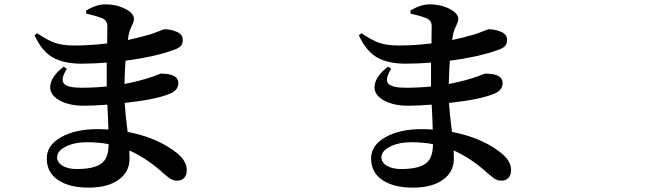

<svg xmlns="http://www.w3.org/2000/svg" viewBox="-20 -816 3040 888"><path d="M482.4 -148.4V-149.4Q435.5 -158.2 382.8 -158.2Q323.2 -158.2 283.7 -137.7Q244.1 -117.2 244.1 -88.9Q244.1 -64.5 269.5 -49.3Q294.9 -34.2 335 -34.2Q412.1 -34.2 447.3 -58.6Q482.4 -83 482.4 -148.4ZM378.9 -752.9 377.9 -766.6Q424.8 -795.9 467.8 -795.9Q517.6 -795.9 558.6 -775.4Q599.6 -754.9 599.6 -727.5Q599.6 -716.8 590.8 -699.2Q582 -681.6 579.1 -670.9Q574.2 -655.3 571.3 -630.9Q614.3 -639.6 675.8 -657.2Q692.4 -663.1 708 -668.9Q723.6 -674.8 730.5 -677.7Q737.3 -680.7 740.2 -680.7Q769.5 -680.7 797.4 -668.9Q825.2 -657.2 825.2 -631.8Q825.2 -611.3 814 -601.1Q802.7 -590.8 777.3 -583Q692.4 -552.7 560.5 -535.2Q557.6 -502 555.7 -427.7Q604.5 -436.5 660.2 -453.1Q678.7 -459 693.8 -464.4Q709 -469.7 715.3 -472.7Q721.7 -475.6 724.6 -475.6Q804.7 -475.6 804.7 -431.6Q804.7 -397.5 763.7 -381.8Q700.2 -355.5 556.6 -339.8Q558.6 -298.8 570.3 -206.1Q704.1 -179.7 789.1 -115.2Q843.8 -75.2 843.8 -30.3Q843.8 -5.9 831.5 6.8Q819.3 19.5 799.8 19.5Q793.9 19.5 789.6 19Q785.2 18.6 780.8 16.6Q776.4 14.6 773.4 13.7Q770.5 12.7 765.6 9.3Q760.7 5.9 758.8 4.4Q756.8 2.9 750 -2.9Q743.2 -8.8 740.2 -10.7Q660.2 -84 578.1 -120.1Q579.1 -107.4 579.1 -82Q579.1 -20.5 528.3 15.6Q477.5 51.8 389.6 51.8Q300.8 51.8 248.5 16.6Q196.3 -18.6 196.3 -83Q196.3 -144.5 262.7 -181.6Q329.1 -218.8 431.6 -218.8Q450.2 -218.8 481.4 -216.8Q481.4 -232.4 479.5 -271.5Q477.5 -310.5 476.6 -332Q415 -327.1 365.2 -327.1Q314.5 -327.1 276.4 -341.8Q238.3 -356.4 221.7 -380.9Q205.1 -405.3 217.3 -439Q229.5 -472.7 274.4 -507.8L289.1 -498Q258.8 -448.2 275.9 -429.2Q293 -410.2 356.4 -410.2Q416 -410.2 473.6 -416V-526.4Q410.2 -521.5 355.5 -521.5Q276.4 -521.5 225.1 -549.8Q173.8 -578.1 139.6 -653.3L152.3 -662.1Q196.3 -631.8 231.9 -618.7Q267.6 -605.5 325.2 -605.5Q395.5 -605.5 475.6 -615.2Q475.6 -636.7 476.1 -664.1Q476.6 -691.4 476.6 -695.3Q476.6 -720.7 453.1 -731.4Q423.8 -743.2 378.9 -752.9Z M1982.4 -148.4V-149.4Q1935.5 -158.2 1882.8 -158.2Q1823.2 -158.2 1783.7 -137.7Q1744.1 -117.2 1744.1 -88.9Q1744.1 -64.5 1769.5 -49.3Q1794.9 -34.2 1835 -34.2Q1912.1 -34.2 1947.3 -58.6Q1982.4 -83 1982.4 -148.4ZM1878.9 -752.9 1877.9 -766.6Q1924.8 -795.9 1967.8 -795.9Q2017.6 -795.9 2058.6 -775.4Q2099.6 -754.9 2099.6 -727.5Q2099.6 -716.8 2090.8 -699.2Q2082 -681.6 2079.1 -670.9Q2074.2 -655.3 2071.3 -630.9Q2114.3 -639.6 2175.8 -657.2Q2192.4 -663.1 2208 -668.9Q2223.6 -674.8 2230.5 -677.7Q2237.3 -680.7 2240.2 -680.7Q2269.5 -680.7 2297.4 -668.9Q2325.2 -657.2 2325.2 -631.8Q2325.2 -611.3 2314 -601.1Q2302.7 -590.8 2277.3 -583Q2192.4 -552.7 2060.5 -535.2Q2057.6 -502 2055.7 -427.7Q2104.5 -436.5 2160.2 -453.1Q2178.7 -459 2193.8 -464.4Q2209 -469.7 2215.3 -472.7Q2221.7 -475.6 2224.6 -475.6Q2304.7 -475.6 2304.7 -431.6Q2304.7 -397.5 2263.7 -381.8Q2200.2 -355.5 2056.6 -339.8Q2058.6 -298.8 2070.3 -206.1Q2204.1 -179.7 2289.1 -115.2Q2343.8 -75.2 2343.8 -30.3Q2343.8 -5.9 2331.5 6.8Q2319.3 19.5 2299.8 19.5Q2293.9 19.5 2289.6 19Q2285.2 18.6 2280.8 16.6Q2276.4 14.6 2273.4 13.7Q2270.5 12.7 2265.6 9.3Q2260.7 5.9 2258.8 4.4Q2256.8 2.9 2250 -2.9Q2243.2 -8.8 2240.2 -10.7Q2160.2 -84 2078.1 -120.1Q2079.1 -107.4 2079.1 -82Q2079.1 -20.5 2028.3 15.6Q1977.5 51.8 1889.6 51.8Q1800.8 51.8 1748.5 16.6Q1696.3 -18.6 1696.3 -83Q1696.3 -144.5 1762.7 -181.6Q1829.1 -218.8 1931.6 -218.8Q1950.2 -218.8 1981.4 -216.8Q1981.4 -232.4 1979.5 -271.5Q1977.5 -310.5 1976.6 -332Q1915 -327.1 1865.2 -327.1Q1814.5 -327.1 1776.4 -341.8Q1738.3 -356.4 1721.7 -380.9Q1705.1 -405.3 1717.3 -439Q1729.5 -472.7 1774.4 -507.8L1789.1 -498Q1758.8 -448.2 1775.9 -429.2Q1793 -410.2 1856.4 -410.2Q1916 -410.2 1973.6 -416V-526.4Q1910.2 -521.5 1855.5 -521.5Q1776.4 -521.5 1725.1 -549.8Q1673.8 -578.1 1639.6 -653.3L1652.3 -662.1Q1696.3 -631.8 1731.9 -618.7Q1767.6 -605.5 1825.2 -605.5Q1895.5 -605.5 1975.6 -615.2Q1975.6 -636.7 1976.1 -664.1Q1976.6 -691.4 1976.6 -695.3Q1976.6 -720.7 1953.1 -731.4Q1923.8 -743.2 1878.9 -752.9Z"/></svg>

Font: Bpmf Zihi Serif Bold
Style: Bold
Weight: 700
Foundry: But Ko
Version: Version 1.320